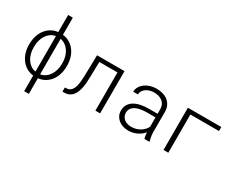

<svg xmlns="http://www.w3.org/2000/svg" viewBox="-105 -1313 2610 2080"><g transform="rotate(30 1200.0 -273.5)"><path d="M64 -272Q64.5 -321.8 78.4 -367.4Q92.3 -413.1 118.9 -448.7Q145.5 -484.4 183.6 -507.6Q221.7 -530.8 270.5 -536.1V-750H329.1V-536.1Q377.9 -530.3 416 -507.1Q454.1 -483.9 480.7 -448.5Q507.3 -413.1 521.2 -367.7Q535.2 -322.3 535.6 -272V-255.9Q535.2 -205.6 521.2 -160.2Q507.3 -114.7 481 -79.1Q454.6 -43.5 416.3 -20.5Q377.9 2.4 329.1 7.8V203.1H270.5V7.8Q221.7 2 183.6 -21Q145.5 -43.9 118.9 -79.6Q92.3 -115.2 78.4 -160.4Q64.5 -205.6 64 -255.9ZM122.6 -255.9Q122.6 -217.3 132.3 -181.4Q142.1 -145.5 160.6 -116.5Q179.2 -87.4 206.8 -67.6Q234.4 -47.9 270.5 -42V-485.8Q234.4 -480 206.8 -460Q179.2 -439.9 160.6 -410.9Q142.1 -381.8 132.3 -345.9Q122.6 -310.1 122.6 -272ZM477.1 -272Q477.1 -309.6 467.3 -345.5Q457.5 -381.3 438.7 -410.2Q419.9 -439 392.3 -459Q364.7 -479 329.1 -485.4V-41.5Q365.2 -47.4 392.8 -67.4Q420.4 -87.4 439 -116.5Q457.5 -145.5 467.3 -181.6Q477.1 -217.8 477.1 -255.9Z M1103.5 -528.3V0H1044.4V-478H817.4L813.5 -294.9Q813 -258.8 810.5 -222.9Q808.1 -187 801.8 -154.3Q795.4 -121.6 784.4 -93.5Q773.4 -65.4 755.9 -44.7Q738.3 -23.9 713.1 -12Q688 0 653.3 0H631.8L632.8 -52.2L651.4 -52.7Q675.3 -52.7 692.1 -63.2Q709 -73.7 720.2 -91.3Q731.4 -108.9 738 -132.3Q744.6 -155.8 748.3 -182.6Q752 -209.5 753.2 -238.3Q754.4 -267.1 754.9 -294.9L760.3 -528.3Z M1657.7 0Q1652.3 -16.1 1649.4 -35.9Q1646.5 -55.7 1645.5 -76.2Q1630.4 -57.6 1610.4 -42Q1590.3 -26.4 1566.7 -14.9Q1543 -3.4 1515.6 3.2Q1488.3 9.8 1458.5 9.8Q1421.4 9.8 1389.4 -1Q1357.4 -11.7 1333.7 -31.2Q1310.1 -50.8 1296.6 -78.4Q1283.2 -106 1283.2 -140.1Q1283.2 -185.5 1303.2 -217.3Q1323.2 -249 1357.4 -268.8Q1391.6 -288.6 1436.5 -297.9Q1481.4 -307.1 1530.8 -307.1H1645V-367.2Q1644.5 -397 1633.3 -419.7Q1622.1 -442.4 1602.8 -457.8Q1583.5 -473.1 1556.9 -481Q1530.3 -488.8 1499 -488.8Q1470.7 -488.8 1445.1 -481.4Q1419.4 -474.1 1399.7 -460.4Q1379.9 -446.8 1367.7 -427Q1355.5 -407.2 1354.5 -382.3L1295.9 -382.8Q1297.4 -416.5 1313.7 -444.8Q1330.1 -473.1 1357.9 -493.9Q1385.7 -514.6 1422.6 -526.4Q1459.5 -538.1 1501.5 -538.1Q1543.5 -538.1 1580.3 -527.3Q1617.2 -516.6 1644.3 -495.1Q1671.4 -473.6 1687.3 -441.4Q1703.1 -409.2 1703.6 -366.2V-110.4Q1703.6 -84 1708.3 -57.1Q1712.9 -30.3 1719.7 -5.9L1720.2 0ZM1464.8 -42Q1495.6 -41.5 1523.7 -49.3Q1551.8 -57.1 1575.2 -71Q1598.6 -85 1616.7 -104.2Q1634.8 -123.5 1645 -146.5V-262.2H1538.6Q1500 -262.2 1464.4 -256.3Q1428.7 -250.5 1401.4 -237.1Q1374 -223.6 1357.7 -201.2Q1341.3 -178.7 1341.3 -145Q1341.3 -121.1 1351.1 -102.1Q1360.8 -83 1377.4 -69.6Q1394 -56.2 1416.5 -49.1Q1439 -42 1464.8 -42Z M2314.5 -478H1956.5V0H1896.5V-528.3H2314.5Z"/></g></svg>

Font: Roboto Mono Light
Style: Regular
Weight: 300
Designer: Google
Version: Version 2.000985; 2015; ttfautohint (v1.3)